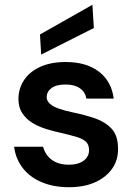

<svg xmlns="http://www.w3.org/2000/svg" viewBox="-20 -770 561 802"><path d="M268 12Q203 12 153 -9.5Q103 -31 74 -69.5Q45 -108 39 -157H160Q165 -137 178.5 -119.5Q192 -102 214.5 -92Q237 -82 267 -82Q296 -82 315 -90.5Q334 -99 343 -112.5Q352 -126 352 -142Q352 -166 339 -178Q326 -190 301.5 -197.5Q277 -205 243 -213Q210 -220 176.5 -230Q143 -240 116.5 -256Q90 -272 73.5 -296.5Q57 -321 57 -356Q57 -400 80.5 -435.5Q104 -471 148.5 -491Q193 -511 254 -511Q341 -511 393.5 -470.5Q446 -430 455 -358H341Q336 -386 313.5 -401.5Q291 -417 254 -417Q215 -417 195 -402Q175 -387 175 -364Q175 -349 188 -337Q201 -325 225 -316.5Q249 -308 282 -301Q336 -290 378.5 -275Q421 -260 447 -231.5Q473 -203 473 -149Q474 -102 448.5 -65.5Q423 -29 377 -8.5Q331 12 268 12ZM152 -542 147 -626 366 -750 372 -653Z"/></svg>

Font: DM Sans 20pt SemiBold
Style: Regular
Weight: 600
Version: Version 4.004;gftools[0.9.30]